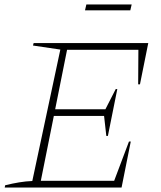

<svg xmlns="http://www.w3.org/2000/svg" viewBox="-20 -836 717 856"><path d="M1 0 3 -10Q35 -18 65.5 -23Q96 -28 124 -29L249 -615L127 -633L130 -644H641L604 -460H596L597 -614H279L226 -349H450L496 -439H503L461 -230H454L444 -319H220L162 -30H489L555 -205H563L522 0ZM359 -790 365 -816H567L561 -790Z"/></svg>

Font: Piazzolla SC Thin
Style: Italic
Weight: 100
Italic angle: -11.3°
Designer: Juan Pablo del Peral
Foundry: Huerta Tipografica
Version: Version 1.330